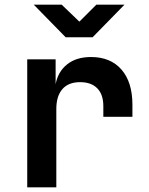

<svg xmlns="http://www.w3.org/2000/svg" viewBox="-20 -805 640 825"><path d="M97 0V-550H219V-443Q229 -497 268.5 -528.5Q308 -560 371 -560Q455 -560 502 -506Q549 -452 549 -355V-303H424V-349Q424 -399 398 -425.5Q372 -452 324 -452Q274 -452 248 -422Q222 -392 222 -337V0ZM262 -645 125 -785H245L321 -712L394 -785H515L378 -645Z"/></svg>

Font: JetBrains Mono NL
Style: Bold
Weight: 700
Monospace: yes
Designer: Philipp Nurullin, Konstantin Bulenkov
Foundry: JetBrains
Version: Version 2.305; ttfautohint (v1.8.4.7-5d5b)